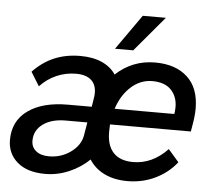

<svg xmlns="http://www.w3.org/2000/svg" viewBox="-51 -762 925 828"><g transform="rotate(5 411.0 -348.0)"><path d="M796 -327Q796 -298 790 -263L784 -227H434L433 -194Q433 -135 462 -104.5Q491 -74 547 -74Q630 -74 696 -143L742 -90Q705 -43 649.5 -16.5Q594 10 530 10Q473 10 430.5 -10.5Q388 -31 364 -69Q327 -33 277 -11.5Q227 10 174 10Q96 10 53 -27Q10 -64 10 -123Q10 -205 73 -250.5Q136 -296 246 -296H349V-297L354 -328Q357 -343 357 -356Q357 -393 334.5 -412.5Q312 -432 270 -432Q225 -432 185 -414.5Q145 -397 114 -364L77 -424Q119 -468 169.5 -489Q220 -510 281 -510Q336 -510 375 -492.5Q414 -475 435 -443Q507 -510 605 -510Q694 -510 745 -463Q796 -416 796 -327ZM709 -326Q709 -371 681.5 -400Q654 -429 600 -429Q549 -429 508.5 -393Q468 -357 448 -296H706L708 -306Q709 -313 709 -326ZM326 -168 336 -227H242Q181 -227 144 -200Q107 -173 107 -128Q107 -100 127.5 -83.5Q148 -67 184 -67Q236 -67 277 -96.5Q318 -126 326 -168ZM534 -706H634L506 -554H427Z"/></g></svg>

Font: Sarabun Medium
Style: Italic
Weight: 500
Italic angle: -10°
Designer: Suppakit Chalermlarp | Katatrad Co.,Ltd.
Foundry: Cadson Demak Co.,Ltd.
Version: Version 1.000; ttfautohint (v1.6)